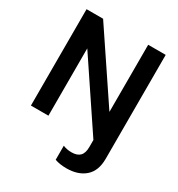

<svg xmlns="http://www.w3.org/2000/svg" viewBox="-213 -838 1120 1206"><g transform="rotate(30 347.0 -234.5)"><path d="M634 -699V0V55Q634 142 584 186Q534 230 449 230Q401 230 365 217V115Q392 127 427 127Q468 127 488 106.5Q508 86 508 42V-9L187 -488V0H60V-699H180L507 -212V-699Z"/></g></svg>

Font: Prompt Medium
Style: Regular
Weight: 500
Designer: Katatrad Team
Foundry: CadsonDemak
Version: Version 1.000